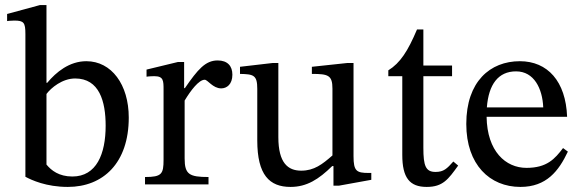

<svg xmlns="http://www.w3.org/2000/svg" viewBox="-20 -726 2286 756"><path d="M137 -706 8 -671V-643C8 -643 20 -645 36 -645C74 -645 80 -637 80 -592V-30C104 -17 162 10 247 10C386 10 487 -84 487 -263C487 -393 419 -485 320 -485C253 -485 201 -442 166 -400H163V-706ZM163 -356C181 -380 225 -417 276 -417C371 -417 396 -327 396 -231C396 -120 360 -31 265 -31C212 -31 182 -55 163 -78Z M801 0V-29C726 -29 707 -39 707 -102V-330C731 -370 763 -412 786 -412C798 -412 818 -378 851 -378C873 -378 895 -394 895 -432C895 -466 876 -488 837 -488C789 -488 759 -453 708 -379H705V-482H681L557 -452V-424C557 -424 568 -426 588 -426C624 -426 624 -408 624 -372V-97C624 -41 617 -29 551 -29V0Z M1124 10C1188 10 1235 -20 1288 -72H1293V5H1315L1442 -18V-45H1432C1384 -45 1372 -52 1372 -111V-478H1348L1208 -463V-435C1272 -435 1289 -430 1289 -377V-114C1249 -79 1217 -54 1166 -54C1114 -54 1076 -84 1076 -186V-478H1054L925 -463V-435C979 -434 993 -430 993 -376V-173C993 -37 1041 10 1124 10Z M1765 -90C1740 -62 1727 -49 1695 -49C1656 -49 1647 -73 1647 -144V-426H1760V-468H1647V-610H1622C1586 -525 1556 -478 1509 -449V-426H1564V-116C1564 -26 1593 10 1660 10C1724 10 1745 -20 1784 -74Z M2029 10C2132 10 2180 -53 2216 -129L2197 -143C2165 -101 2134 -65 2053 -65C1971 -65 1898 -130 1896 -266H2213C2208 -406 2136 -485 2027 -485C1910 -485 1816 -405 1816 -238C1816 -77 1909 10 2029 10ZM1897 -303C1904 -394 1942 -445 2012 -445C2083 -445 2116 -377 2119 -303Z"/></svg>

Font: STIX Two Text
Style: Regular
Weight: 400
Designer: Ross Mills, John Hudson & Paul Hanslow, Tiro Typeworks Ltd; with prior portions MicroPress Inc., and Coen Hoffman.
Foundry: Tiro Typeworks Ltd
Version: Version 2.13 b171